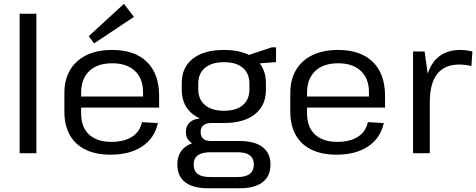

<svg xmlns="http://www.w3.org/2000/svg" viewBox="-20 -813 2527 1019"><path d="M173.1 -740V0H84.2V-740Z M567 7.9Q488.9 7.9 434.1 -18.7Q379.3 -45.2 350.5 -96.4Q321.7 -147.6 321.7 -220.5V-319.5Q321.7 -390.7 352.2 -441.9Q382.6 -493.1 439.4 -520.5Q496.1 -547.9 574.9 -547.9Q695.1 -547.9 759.8 -484.4Q824.5 -420.8 824.5 -304.5V-242.1H393.5V-300.6H753.2L739.1 -277.6V-324.4Q739.1 -396.4 695.7 -436.8Q652.3 -477.2 576.1 -477.2Q497.1 -477.2 453.8 -435.9Q410.5 -394.7 410.5 -320.1V-211.9Q410.5 -138.4 452.5 -99.2Q494.5 -60.1 571.1 -60.1Q639.3 -60.1 681.1 -87.4Q722.9 -114.7 733.3 -164.8L818 -159.7Q800.1 -79.3 734.3 -35.7Q668.6 7.9 567 7.9ZM690.7 -723.4 479.6 -582.6 450.9 -621 637.9 -792.6Z M1168.4 -160.2Q1063.1 -160.2 1003.9 -206.4Q944.7 -252.7 944.7 -335.9V-372Q944.7 -456.2 1003.9 -502.1Q1063.1 -547.9 1168.4 -547.9Q1273.7 -547.9 1332.5 -502.1Q1391.3 -456.2 1391.3 -372V-335.9Q1391.3 -252.7 1332.5 -206.4Q1273.7 -160.2 1168.4 -160.2ZM1084.5 186.2Q1004.7 186.2 963 154.3Q921.4 122.4 921.4 60.4Q921.4 -0.6 962.2 -32.5Q1003.1 -64.5 1084.3 -64.5H1252.2Q1331.3 -64.5 1373.3 -32.6Q1415.4 -0.7 1415.4 60.4Q1415.4 122.4 1373.3 154.3Q1331.3 186.2 1252.2 186.2ZM1240.6 126.6Q1327.2 126.6 1327.2 60.4Q1327.2 -5 1240.6 -5H1097Q1007.7 -5 1007.7 60.4Q1007.7 128.3 1097 126.6ZM1055.6 -39.8Q1013.9 -39.8 990.2 -59.3Q966.5 -78.8 966.5 -112.3Q966.5 -146.2 989.5 -165.5Q1012.6 -184.9 1056.5 -184.9H1168.4V-160.2H1102.2Q1074.5 -160.2 1059.2 -147.6Q1043.9 -135 1044.9 -112.3Q1045 -88.7 1058.8 -76.6Q1072.5 -64.5 1100.5 -64.5H1168.4V-39.8ZM1168.4 -225.2Q1233.6 -225.2 1268.7 -255Q1303.7 -284.7 1303.7 -338.9V-369.2Q1303.7 -423.3 1268.7 -453.2Q1233.6 -483 1168.4 -483Q1104.2 -483 1068.2 -453.2Q1032.2 -423.3 1032.2 -369.2V-338.9Q1032.2 -285.6 1068.2 -255.4Q1104.2 -225.2 1168.4 -225.2ZM1282.4 -515.1 1422 -561.7H1445V-483.4L1282.4 -471Z M1766 7.9Q1687.9 7.9 1633.1 -18.7Q1578.3 -45.2 1549.5 -96.4Q1520.7 -147.6 1520.7 -220.5V-319.5Q1520.7 -390.7 1551.2 -441.9Q1581.6 -493.1 1638.4 -520.5Q1695.1 -547.9 1773.9 -547.9Q1894.1 -547.9 1958.8 -484.4Q2023.5 -420.8 2023.5 -304.5V-242.1H1592.5V-300.6H1952.2L1938.1 -277.6V-324.4Q1938.1 -396.4 1894.7 -436.8Q1851.3 -477.2 1775.1 -477.2Q1696.1 -477.2 1652.8 -435.9Q1609.5 -394.7 1609.5 -320.1V-211.9Q1609.5 -138.4 1651.5 -99.2Q1693.5 -60.1 1770.1 -60.1Q1838.3 -60.1 1880.1 -87.4Q1921.9 -114.7 1932.3 -164.8L2017 -159.7Q1999.1 -79.3 1933.3 -35.7Q1867.6 7.9 1766 7.9Z M2172.2 -540H2233.5L2261.1 -341.6V0H2172.2ZM2233.1 -297Q2233.1 -420.5 2281.5 -484.2Q2329.8 -547.9 2421.3 -547.9Q2437.4 -547.9 2454.2 -545.8Q2470.9 -543.8 2487.2 -539.6L2481.8 -462.2Q2451.8 -470.4 2416.6 -470.4Q2339.9 -470.4 2300.5 -420.6Q2261.1 -370.8 2261.1 -270.7Z"/></svg>

Font: Pathway Extreme 8pt Thin
Style: Regular
Weight: 100
Designer: Eduardo Rodriguez Tunni
Foundry: Eduardo Rodriguez Tunni
Version: Version 1.000